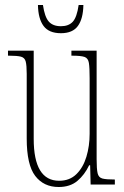

<svg xmlns="http://www.w3.org/2000/svg" viewBox="-20 -739 498 769"><path d="M215 10Q155 10 121 -34.5Q87 -79 87 -184V-443Q87 -477 83 -492.5Q79 -508 64 -512Q49 -516 16 -516H12V-536H115V-183Q115 -15 217 -15Q259 -15 286 -41.5Q313 -68 326 -111Q339 -154 339 -203V-426Q339 -468 336 -487Q333 -506 318.5 -511Q304 -516 269 -516H266V-536H367V-101Q367 -62 371 -45Q375 -28 390 -24Q405 -20 438 -20H440V0H343L341 -77H337Q319 -39 290 -14.5Q261 10 215 10ZM224 -606Q176 -606 154.5 -635Q133 -664 132 -719H152Q159 -671 175.5 -652.5Q192 -634 224 -634Q255 -634 271.5 -652Q288 -670 295 -719H314Q313 -664 292 -635Q271 -606 224 -606Z"/></svg>

Font: Noto Serif Tamil ExtraCondensed Thin
Style: Regular
Weight: 100
Width: 2
Designer: Indian Type Foundry, Tom Grace, and the Monotype Design Team
Foundry: Monotype Imaging Inc.
Version: Version 2.004; ttfautohint (v1.8.4.7-5d5b)